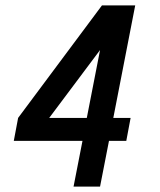

<svg xmlns="http://www.w3.org/2000/svg" viewBox="-20 -690 590 710"><path d="M252 0 285 -169H31L47 -254L357 -670H480L399 -254H463L447 -169H383L350 0ZM162 -254H301L350 -505Z"/></svg>

Font: Lode Dark Term
Style: Bold Italic
Weight: 700
Italic angle: -11°
Monospace: yes
Designer: Belleve Invis
Foundry: Belleve Invis
Version: Version 29.2.0